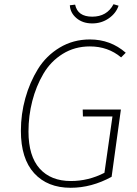

<svg xmlns="http://www.w3.org/2000/svg" viewBox="-20 -880 648 910"><path d="M417 -769Q372 -769 342.5 -794Q313 -819 311 -855L336 -858Q348 -801 417 -801Q487 -801 518 -860L542 -853Q530 -817 495.5 -793Q461 -769 417 -769ZM406 -693Q504 -693 576 -630L554 -608Q492 -660 406 -660Q334 -660 277 -624.5Q220 -589 185.5 -530Q151 -471 133 -401Q115 -331 115 -257Q115 -140 168 -81Q221 -22 316 -22Q399 -22 475 -61L513 -328H373L372 -361H553L509 -42Q414 10 315 10Q205 10 142 -59Q79 -128 79 -260Q79 -339 100 -414.5Q121 -490 160 -553Q199 -616 263 -654.5Q327 -693 406 -693Z"/></svg>

Font: Fira Sans UltraLight
Style: Italic
Weight: 200
Italic angle: -8°
Designer: Carrois Corporate & Edenspiekermann AG
Foundry: Carrois Corporate GbR & Edenspiekermann AG
Version: Version 4.203;PS 004.203;hotconv 1.0.88;makeotf.lib2.5.64775